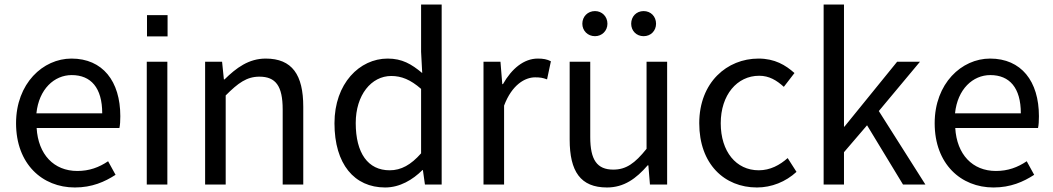

<svg xmlns="http://www.w3.org/2000/svg" viewBox="-20 -816 4656 849"><path d="M311 13C387 13 443 -12 491 -43L458 -103C418 -76 375 -60 322 -60C218 -60 149 -133 142 -250H508C511 -263 512 -282 512 -302C512 -457 434 -557 296 -557C170 -557 51 -447 51 -271C51 -91 167 13 311 13ZM432 -315H141C152 -422 220 -484 297 -484C382 -484 432 -428 432 -315Z M629 -543V0H720V-543ZM630 -655H721V-749H630Z M962 -543H887V0H978V-394C1033 -449 1071 -477 1127 -477C1199 -477 1230 -436 1230 -332V0H1321V-344C1321 -485 1272 -557 1155 -557C1080 -557 1025 -516 973 -465H970Z M1683 13C1748 13 1805 -21 1848 -64H1850L1859 0H1933V-796H1842V-587L1847 -493C1799 -533 1758 -557 1694 -557C1570 -557 1459 -447 1459 -271C1459 -90 1547 13 1683 13ZM1703 -63C1607 -63 1553 -139 1553 -272C1553 -396 1622 -480 1710 -480C1755 -480 1795 -464 1842 -423V-138C1797 -87 1754 -63 1703 -63Z M2193 -543H2118V0H2209V-349C2244 -442 2302 -474 2346 -474C2369 -474 2380 -472 2399 -465L2416 -545C2399 -554 2382 -557 2358 -557C2297 -557 2243 -513 2204 -444H2201Z M2611 -656C2642 -656 2666 -680 2666 -711C2666 -743 2642 -767 2611 -767C2579 -767 2555 -743 2555 -711C2555 -680 2579 -656 2611 -656ZM2826 -656C2858 -656 2881 -680 2881 -711C2881 -743 2858 -767 2826 -767C2794 -767 2771 -743 2771 -711C2771 -680 2794 -656 2826 -656ZM2664 13C2739 13 2793 -26 2844 -85H2847L2854 0H2930V-543H2839V-158C2787 -93 2748 -66 2692 -66C2620 -66 2590 -109 2590 -210V-543H2499V-199C2499 -58 2547 13 2664 13Z M3327 13C3392 13 3454 -12 3502 -56L3463 -117C3428 -86 3386 -63 3335 -63C3235 -63 3167 -146 3167 -271C3167 -396 3239 -481 3337 -481C3381 -481 3414 -461 3446 -432L3493 -493C3454 -528 3406 -557 3334 -557C3195 -557 3072 -452 3072 -271C3072 -91 3183 13 3327 13Z M3712 -796H3622V0H3712V-143L3814 -262L3973 0H4072L3866 -325L4048 -543H3947L3714 -256H3712Z M4373 13C4449 13 4505 -12 4553 -43L4520 -103C4480 -76 4437 -60 4384 -60C4280 -60 4211 -133 4204 -250H4570C4573 -263 4574 -282 4574 -302C4574 -457 4496 -557 4358 -557C4232 -557 4113 -447 4113 -271C4113 -91 4229 13 4373 13ZM4494 -315H4203C4214 -422 4282 -484 4359 -484C4444 -484 4494 -428 4494 -315Z"/></svg>

Font: Spoqa Han Sans Neo
Style: Regular
Weight: 400
Designer: [Spoqa Han Sans Neo] Dong-huui Kim ___ Younghwa Kang ___ Yujin Lee ___ [Noto Sans] Ryoko NISHIZUKA ____ (kana & ideograp
Foundry: Spoqa (http://www.spoqa-han-sans.com)
Version: Version 1.100;hotconv 1.0.109;makeotfexe 2.5.65596